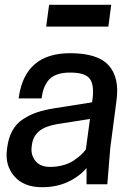

<svg xmlns="http://www.w3.org/2000/svg" viewBox="-20 -762 565 794"><path d="M170.9 -651.9 183.1 -742.2H439.9L428.2 -651.9ZM337.9 0V-66.9Q307.1 -31.2 260.3 -9.5Q213.4 12.2 153.8 12.2Q78.1 12.2 39.1 -33.2Q0 -78.6 8.8 -144L9.8 -151.9Q15.1 -192.9 31.5 -222.2Q47.9 -251.5 75.7 -269.5Q103.5 -287.6 134.5 -297.9Q165.5 -308.1 209 -314.9L360.8 -338.9L362.8 -354Q370.1 -413.1 350.3 -437.5Q330.6 -461.9 270 -461.9Q237.8 -461.9 215.1 -453.6Q192.4 -445.3 179.9 -429.4Q167.5 -413.6 161.1 -396Q154.8 -378.4 151.9 -355H57.1L58.1 -361.8Q84.5 -542 270 -542Q384.3 -542 429.4 -491.7Q474.6 -441.4 461.9 -347.2L436 -149.9L423.8 0ZM187 -71.8Q215.8 -71.8 241.2 -78.9Q266.6 -85.9 284.7 -98.1Q302.7 -110.4 314.5 -121.1Q326.2 -131.8 335 -144L352.1 -270L217.8 -249Q167.5 -240.7 141.8 -219.5Q116.2 -198.2 111.8 -162.1L110.8 -153.8Q106.9 -121.1 126.7 -96.4Q146.5 -71.8 187 -71.8Z"/></svg>

Font: Cooper Hewitt
Style: Medium Italic
Weight: 708
Designer: Village Type and Design LLC
Foundry: Cooper Hewitt Smithsonian Design Museum
Version: 1.000